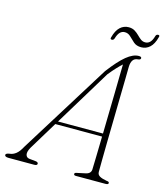

<svg xmlns="http://www.w3.org/2000/svg" viewBox="-147 -935 878 1027"><g transform="rotate(15 292.0 -421.5)"><path d="M97.5 -83Q83 -57.5 86.5 -41.8Q90 -26 107 -24L142 -20.5Q156.5 -19 156.5 -9.5Q156.5 0 139.5 0H-2Q-23.5 0 -23.5 -11Q-23.5 -20 -2 -23Q15.5 -24.5 32 -37.2Q48.5 -50 64 -79.5L376 -581.5Q425.5 -647 462.2 -677Q499 -707 530 -707Q545 -707 545 -698.5Q545 -689 529 -688Q494.5 -685.5 493 -637Q493 -615 492 -570Q491 -525 490 -466.5Q489 -408 487.8 -345Q486.5 -282 485.5 -223.5Q484.5 -165 484 -119.8Q483.5 -74.5 483.5 -52.5Q483.5 -37 497.2 -29.2Q511 -21.5 537 -17Q550.5 -16.5 550.5 -8.5Q550.5 0 535 0H370.5Q359 0 359 -8Q359 -14.5 369.5 -16.5L416 -26.5Q445.5 -32 447 -56Q448 -79 449 -128.2Q450 -177.5 451.5 -239.5H192.5ZM392.5 -568.5 203 -256.5H452Q453 -310 454.2 -366.5Q455.5 -423 456.5 -476Q457.5 -529 458.2 -572Q459 -615 459.5 -641Q448.5 -631.5 431 -613Q413.5 -594.5 392.5 -568.5ZM529.5 -755Q503 -755 487 -769Q471 -783 457.5 -796.8Q444 -810.5 425 -810.5Q394 -810.5 381 -765Q377.5 -753.5 367.5 -753.5Q357 -753.5 361 -765Q371 -804 391.2 -822.8Q411.5 -841.5 438.5 -841.5Q458.5 -841.5 472.2 -833Q486 -824.5 496.5 -813.8Q507 -803 518 -794.5Q529 -786 543.5 -786Q574.5 -786 587 -831Q590 -843 601 -843Q611.5 -843 607 -831Q597 -792 576.8 -773.5Q556.5 -755 529.5 -755Z"/></g></svg>

Font: Fraunces 9pt S000 Thin
Style: Italic
Weight: 100
Italic angle: -16°
Version: Version 1.000; ttfautohint (v1.8.3)